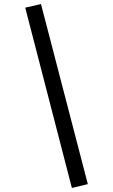

<svg xmlns="http://www.w3.org/2000/svg" viewBox="-20 -827 560 951"><path d="M415 85 336 104 105 -789 183 -807Z"/></svg>

Font: Wolseley Sans
Style: Regular
Weight: 400
Designer: Carrois Corporate & Edenspiekermann AG
Foundry: Carrois Corporate GbR & Edenspiekermann AG
Version: Version 4.202